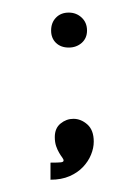

<svg xmlns="http://www.w3.org/2000/svg" viewBox="-20 -320 225 308"><path d="M62 -271Q62 -283.7 69.8 -291.7Q77.6 -299.8 90.3 -299.8Q102.5 -299.8 111.1 -291.7Q119.6 -283.7 119.6 -271Q119.6 -258.8 111.1 -251.2Q102.5 -243.7 90.3 -243.7Q77.6 -243.7 69.8 -251.2Q62 -258.8 62 -271ZM61 -59.1Q73.2 -59.1 77.6 -59.6Q82 -60.1 82 -62.5Q82 -64.5 79.8 -67.4Q77.6 -70.3 75 -74.7Q72.3 -79.1 70.1 -85.4Q67.9 -91.8 67.9 -100.1Q67.9 -114.3 77.1 -121.8Q86.4 -129.4 97.7 -129.4Q109.9 -129.4 120.1 -120.4Q130.4 -111.3 130.4 -92.8Q130.4 -82.5 126 -71.8Q121.6 -61 113 -52Q104.5 -43 91.6 -37.4Q78.6 -31.7 61 -31.7Z"/></svg>

Font: Gruppo
Style: Regular
Weight: 400
Foundry: Vernon Adams
Version: Version 1.000